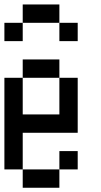

<svg xmlns="http://www.w3.org/2000/svg" viewBox="-20 -937 457 873"><path d="M0 -166.7V-583.3H83.3V-416.7H250V-583.3H333.3V-333.3H83.3V-166.7ZM0 -750V-833.3H83.3V-750ZM333.3 -166.7H250V-250H333.3ZM333.3 -833.3V-750H250V-833.3ZM83.3 -916.7H250V-833.3H83.3ZM83.3 -166.7H250V-83.3H83.3ZM83.3 -583.3V-666.7H250V-583.3Z"/></svg>

Font: Galmuri11 Condensed
Style: Regular
Weight: 400
Width: 3
Designer: Lee Minseo (quiple)
Version: Version 2.399;hotconv 1.1.1;makeotfexe 2.6.0 DEVELOPMENT